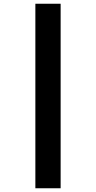

<svg xmlns="http://www.w3.org/2000/svg" viewBox="-20 -784 513 1026"><path d="M169 -764H304V222H169Z"/></svg>

Font: Noto Sans Hebrew SemiCondensed Black
Style: Regular
Weight: 900
Width: 4
Designer: Ben Nathan
Foundry: Google LLC
Version: Version 3.001; ttfautohint (v1.8.4.7-5d5b)